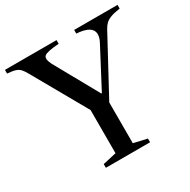

<svg xmlns="http://www.w3.org/2000/svg" viewBox="-178 -921 1070 1081"><g transform="rotate(-30 357.0 -381.0)"><path d="M207.5 0V-24L295.5 -44V-324.5L96 -677Q84 -698.5 73 -710.8Q62 -723 43.8 -729Q25.5 -735 -9 -737.5V-761.5H326.5V-737.5Q249.5 -732.5 231.8 -718Q214 -703.5 235.5 -661L394.5 -375H398L532 -629.5Q556 -678.5 533 -706Q510 -733.5 441 -737.5V-761.5H723V-737.5Q685 -732 662.5 -723.8Q640 -715.5 627 -703Q614 -690.5 604 -672Q594 -653.5 580 -627.5L408 -309V-44L495 -24V0Z"/></g></svg>

Font: Libre Caslon Text
Style: Regular
Weight: 400
Designer: Pablo Impallari, Rodrigo Fuenzalida, Katja Schimmel
Foundry: Pablo Impallari, Rodrigo Fuenzalida
Version: Version 2.000